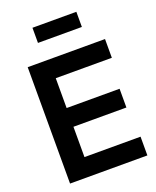

<svg xmlns="http://www.w3.org/2000/svg" viewBox="-172 -1056 938 1155"><g transform="rotate(-20 297.5 -479.0)"><path d="M72 -745H567V-625H208V-434H547V-314H208V-120H567V0H72ZM180 -958H461V-861H180Z"/></g></svg>

Font: Eudoxus Sans
Style: Bold
Weight: 700
Designer: Stijn de Vries
Foundry: tokotype
Version: Version 2.005